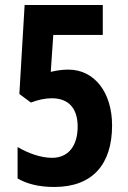

<svg xmlns="http://www.w3.org/2000/svg" viewBox="-20 -734 509 764"><path d="M252 -457C234 -457 210 -455 182 -448L192 -595H389V-714H78L57 -360L103 -326C132 -337 160 -343 186 -343C253 -343 289 -303 289 -230C289 -156 254 -106 187 -106C143 -106 92 -124 50 -149V-24C89 -1 138 10 196 10C350 10 426 -82 426 -235C426 -366 356 -457 252 -457Z"/></svg>

Font: Noto Sans Georgian ExtraCondensed Bold
Style: Regular
Weight: 700
Width: 2
Designer: Monotype Design Team, Akaki Razmadze
Foundry: Google LLC
Version: Version 2.005